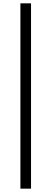

<svg xmlns="http://www.w3.org/2000/svg" viewBox="-20 -858 309 1157"><path d="M103 278.8V-837.9H167V278.8Z"/></svg>

Font: `nÑOS CN Regular
Style: Regular
Weight: 400
Designer: Ryoko NISHIZUKA ¬âXZm¬º[P (kana & ideographs); Paul D. Hunt (Latin, Greek & Cyrillic); Wenlong ZHANG _ e¬á¬ü¬ô (bopomof
Foundry: Adobe Systems Incorporated
Version: Version 1.004;PS 1.004;hotconv 1.0.82;makeotf.lib2.5.63406